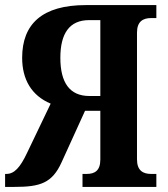

<svg xmlns="http://www.w3.org/2000/svg" viewBox="-21 -734 660 754"><path d="M-1 0H36C137 0 184 -15 221 -97L313 -299H373V-107C373 -64 351 -51 320 -51H303V0H593V-51H572C541 -51 517 -64 517 -108V-606C517 -650 541 -663 572 -663H593V-714H316C145 -714 66 -640 66 -507C66 -423 102 -359 178 -327L85 -133C58 -76 35 -51 4 -51H-1ZM330 -357C253 -357 216 -409 216 -507C216 -603 252 -655 329 -655H373V-357Z"/></svg>

Font: Noto Serif Condensed
Style: Bold
Weight: 700
Width: 3
Designer: Monotype Design Team
Foundry: Monotype Imaging Inc.
Version: Version 2.015